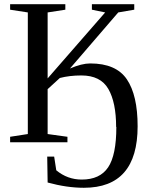

<svg xmlns="http://www.w3.org/2000/svg" viewBox="-20 -674 706 911"><path d="M532 -72 531 -71Q531 -188 494 -252Q457 -316 366 -316Q310 -316 264 -304L206 -251V-38L300 -25V1H28V-25L112 -38V-615L28 -628V-654H290V-628L206 -615V-302L479 -615L416 -628V-654H617V-628L541 -615L312 -349Q368 -373 408 -373Q531 -373 582 -297.5Q633 -222 633 -75Q633 217 378 217Q297 217 206 192L204 69H237L247 134Q300 178 368 178Q454 178 493 120Q532 62 532 -72Z"/></svg>

Font: Libra Serif Modern
Style: Regular
Weight: 400
Designer: Stefan Peev, Context Ltd
Foundry: Stefan Peev, Context Ltd
Version: Version 1.000